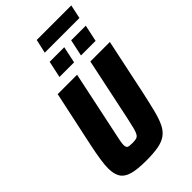

<svg xmlns="http://www.w3.org/2000/svg" viewBox="-304 -1117 1218 1218"><g transform="rotate(-45 304.5 -508.5)"><path d="M239 8Q160 8 115.5 -5Q71 -18 52.5 -48Q34 -78 34 -128Q34 -161 41 -206Q48 -251 60 -309L141 -688H315L226 -266Q217 -226 212.5 -201.5Q208 -177 208 -164Q208 -150 213 -143Q218 -136 229 -134.5Q240 -133 257 -133Q279 -133 292 -136.5Q305 -140 313 -153Q321 -166 328 -192.5Q335 -219 345 -266L434 -688H609L529 -309Q512 -231 498 -176Q484 -121 466.5 -85Q449 -49 421 -28.5Q393 -8 349.5 0Q306 8 239 8ZM419 -757 443 -869H574L550 -757ZM226 -757 250 -869H381L357 -757ZM269 -932 290 -1025H600L580 -932Z"/></g></svg>

Font: Saira SemiCondensed ExtraBold
Style: Italic
Weight: 800
Width: 4
Italic angle: -12°
Designer: Hector Gatti with collaboration of the Omnibus-Type team
Foundry: Omnibus-Type
Version: Version 1.101